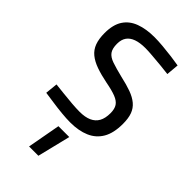

<svg xmlns="http://www.w3.org/2000/svg" viewBox="-296 -778 1138 1138"><g transform="rotate(45 273.0 -209.0)"><path d="M204 283 242 75H333L282 283ZM276 10Q244 10 202.5 6Q161 2 121 -4Q81 -10 51 -14L59 -92Q88 -89 127.5 -84.5Q167 -80 205 -77Q243 -74 270 -74Q316 -74 346 -87.5Q376 -101 391 -128Q406 -155 406 -198Q406 -233 392.5 -253.5Q379 -274 347 -286.5Q315 -299 261 -309Q206 -320 165 -334.5Q124 -349 97 -371Q70 -393 57.5 -426.5Q45 -460 45 -509Q45 -579 72.5 -621Q100 -663 151.5 -682Q203 -701 272 -701Q303 -701 342.5 -697.5Q382 -694 420.5 -689Q459 -684 487 -679L480 -600Q451 -604 412.5 -607.5Q374 -611 338 -614Q302 -617 280 -617Q234 -617 203.5 -606Q173 -595 157.5 -573Q142 -551 142 -516Q142 -476 157 -455Q172 -434 207 -422Q242 -410 299 -396Q353 -384 391.5 -370Q430 -356 455 -335Q480 -314 491.5 -283Q503 -252 503 -205Q503 -128 475.5 -81Q448 -34 397 -12Q346 10 276 10Z"/></g></svg>

Font: Cairo Play SemiBold
Style: Regular
Weight: 600
Designer: Mohamed Gaber, Accademia di Belle Arti di Urbino
Foundry: Kief Type Foundry, Accademia di Belle Arti di Urbino
Version: Version 3.130;gftools[0.9.24]